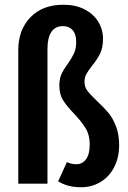

<svg xmlns="http://www.w3.org/2000/svg" viewBox="-20 -774 540 809"><path d="M414 -610Q414 -573 402 -548.5Q390 -524 368 -497Q352 -477 344 -462Q336 -447 336 -429Q336 -408 348 -392Q360 -376 388 -349Q417 -322 436 -299.5Q455 -277 468.5 -242.5Q482 -208 482 -163Q482 -109 460.5 -68.5Q439 -28 402.5 -6.5Q366 15 321 15Q265 15 225 -10L262 -91Q280 -82 302 -82Q327 -82 342.5 -103Q358 -124 358 -165Q358 -205 341.5 -232.5Q325 -260 293 -294Q261 -327 245.5 -352Q230 -377 230 -414Q230 -441 238.5 -460.5Q247 -480 265 -504Q283 -530 292 -549.5Q301 -569 301 -598Q301 -630 286 -647Q271 -664 245 -664Q213 -664 196.5 -639.5Q180 -615 180 -568V0H57V-563Q57 -648 108 -701Q159 -754 247 -754Q299 -754 336.5 -734.5Q374 -715 394 -682.5Q414 -650 414 -610Z"/></svg>

Font: Fira Sans Compressed Medium
Style: Regular
Weight: 500
Width: 1
Designer: bBox Type GmbH & Carrois Corporate GbR & Edenspiekermann AG
Foundry: bBox Type GmbH & Carrois Corporate GbR & Edenspiekermann AG
Version: Version 4.301